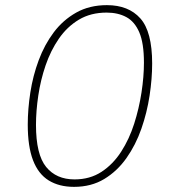

<svg xmlns="http://www.w3.org/2000/svg" viewBox="-20 -720 672 747"><path d="M268 7Q210 7 169.5 -18Q129 -43 108.5 -96.5Q88 -150 88 -235Q88 -295 98 -360Q108 -425 130.5 -485.5Q153 -546 189 -594Q225 -642 276.5 -671Q328 -700 396 -700Q480 -700 526 -648.5Q572 -597 572 -473Q572 -414 562 -348Q552 -282 530 -219Q508 -156 472 -105Q436 -54 385.5 -23.5Q335 7 268 7ZM270 -22Q330 -22 375 -51.5Q420 -81 451.5 -130Q483 -179 502 -238.5Q521 -298 530.5 -360Q540 -422 540 -476Q540 -552 522 -594Q504 -636 471.5 -653.5Q439 -671 395 -671Q333 -671 287 -643.5Q241 -616 209 -569.5Q177 -523 157.5 -466Q138 -409 129 -348.5Q120 -288 120 -234Q120 -119 159.5 -70.5Q199 -22 270 -22Z"/></svg>

Font: Bitter Thin ExtraLight
Style: Italic
Weight: 250
Italic angle: -9°
Version: Version 2.002